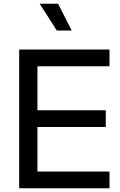

<svg xmlns="http://www.w3.org/2000/svg" viewBox="-20 -1011 646 1031"><path d="M83 0H568V-90H181V-329H548V-419H181V-655H568V-745H83ZM285 -847H365L292 -991H193Z"/></svg>

Font: Plus Jakarta Sans Medium
Style: Regular
Weight: 500
Designer: Gumpita Rahayu
Foundry: Tokotype
Version: Version 2.004; ttfautohint (v1.8.3)